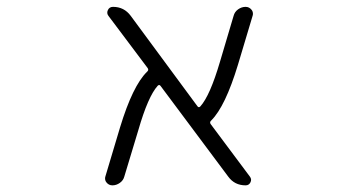

<svg xmlns="http://www.w3.org/2000/svg" viewBox="-20 -565 1040 563"><path d="M712.9 -46.9Q718.8 -39.1 714.4 -30.3Q710 -21.5 700.2 -21.5Q668 -21.5 649.4 -46.9L451.2 -312.5Q447.3 -318.4 442.4 -313.5Q414.1 -282.2 385.7 -183.6L344.7 -47.9Q341.8 -36.1 331.5 -28.8Q321.3 -21.5 309.6 -21.5Q298.8 -21.5 292 -30.3Q288.1 -35.2 288.1 -42Q288.1 -44.9 289.1 -47.9L332 -191.4Q369.1 -313.5 411.1 -354.5Q417 -359.4 413.1 -365.2L297.9 -518.6Q292 -526.4 296.4 -535.6Q300.8 -544.9 311.5 -544.9Q343.8 -544.9 363.3 -518.6L558.6 -253.9Q562.5 -248 567.4 -252.9Q595.7 -284.2 625 -383.8L665 -518.6Q668 -530.3 678.2 -537.6Q688.5 -544.9 700.2 -544.9Q710.9 -544.9 717.8 -536.1Q721.7 -531.2 721.7 -524.4Q721.7 -521.5 720.7 -518.6L677.7 -375Q640.6 -252.9 599.6 -211.9Q593.8 -207 597.7 -201.2Z"/></svg>

Font: Rounded Mgen+ 1mn light
Style: Regular
Weight: 200
Designer: [Source Han Sans]
Ryoko NISHIZUKA  (kana & ideographs); Paul D. Hunt (Latin, Greek & Cyrillic); Wenlong ZHANG  (bopomofo
Version: Version 1.059.20150602